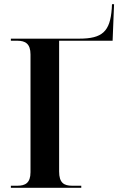

<svg xmlns="http://www.w3.org/2000/svg" viewBox="-20 -899 586 919"><path d="M32 0H369V-10H325C286 -10 263 -24 263 -78V-704H519L526 -879H516L515 -858C507 -748 470 -714 359 -714H32V-704H63C101 -704 126 -690 126 -638V-75C126 -23 101 -10 63 -10H32Z"/></svg>

Font: Noto Serif Display SemiBold
Style: Regular
Weight: 600
Designer: Monotype Design Team
Foundry: Monotype Imaging Inc.
Version: Version 2.009